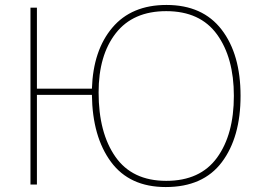

<svg xmlns="http://www.w3.org/2000/svg" viewBox="-20 -745 1054 775"><path d="M649 10Q503 10 428 -91.5Q353 -193 351 -362H129V0H103V-714H129V-387H351Q356 -542 433.5 -633.5Q511 -725 652 -725Q798 -725 874.5 -625.5Q951 -526 951 -358Q951 -191 875.5 -90.5Q800 10 649 10ZM651 -15Q788 -15 856 -108.5Q924 -202 924 -358Q924 -512 856 -606Q788 -700 651 -700Q517 -700 447.5 -611Q378 -522 378 -372Q378 -209 446 -112Q514 -15 651 -15Z"/></svg>

Font: Noto Sans UI Thin
Style: Regular
Weight: 250
Designer: Monotype Design Team
Foundry: Monotype Imaging Inc.
Version: Version 1.001